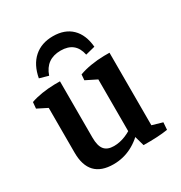

<svg xmlns="http://www.w3.org/2000/svg" viewBox="-135 -635 699 741"><g transform="rotate(-30 214.5 -264.5)"><path d="M203.6 -537.1Q255.9 -537.1 286.6 -507.3Q317.4 -477.5 322.3 -421.9L279.8 -411.1Q267.1 -474.1 201.7 -474.1Q136.2 -474.1 115.2 -412.1L75.7 -423.3Q85.9 -478.5 119.1 -507.8Q152.3 -537.1 203.6 -537.1ZM160.6 8.3Q51.8 8.3 51.8 -106V-327.1L140.6 -321.8V-121.6Q140.6 -85 154.1 -68.4Q167.5 -51.8 196.8 -51.8Q248.5 -51.8 302.7 -95.2L312 -68.8Q246.6 8.3 160.6 8.3ZM51.8 -264.2V-318.4L65.9 -298.3L7.8 -327.6L10.3 -355.5Q54.7 -371.1 116.2 -372.6H140.6V-293ZM361.3 -28.8 272.5 -48.3V-326.2L361.3 -321.3ZM272.5 -264.2V-318.4L286.6 -297.9L224.1 -329.1L226.1 -354Q250 -362.8 278.6 -367.4Q307.1 -372.1 336.9 -372.6H361.3V-293.9ZM296.9 2 278.3 -64 361.3 -85.9V-29.8L348.1 -53.2L407.2 -36.1L404.8 -3.9Q363.3 2.9 296.9 2Z"/></g></svg>

Font: Markazi Text Medium
Style: Regular
Weight: 500
Designer: Borna Izadpanah (Arabic designer), Fiona Ross (Arabic design director) and Florian Runge (Latin designer)
Foundry: Borna Izadpanah and Florian Runge
Version: Version 1.001